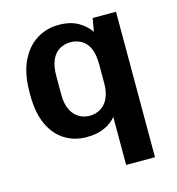

<svg xmlns="http://www.w3.org/2000/svg" viewBox="-105 -611 810 881"><g transform="rotate(-15 300.0 -170.5)"><path d="M386 180V-48Q366 -23 331 -6.5Q296 10 246 10Q187 10 141.5 -18.5Q96 -47 70 -103Q44 -159 44 -244V-255Q44 -344 72 -403Q100 -462 147.5 -491.5Q195 -521 252 -521Q308 -521 345 -499.5Q382 -478 401 -448L412 -511H523V180ZM284 -81Q312 -81 335.5 -95Q359 -109 372.5 -137.5Q386 -166 386 -208V-297Q386 -346 372.5 -375Q359 -404 335.5 -417Q312 -430 284 -430Q256 -430 232.5 -416.5Q209 -403 195.5 -373.5Q182 -344 182 -297V-208Q182 -166 195.5 -137.5Q209 -109 232.5 -95Q256 -81 284 -81Z"/></g></svg>

Font: Chivo Mono SemiBold
Style: Regular
Weight: 600
Monospace: yes
Designer: Hector Gatti
Foundry: Omnibus-Type
Version: Version 1.008